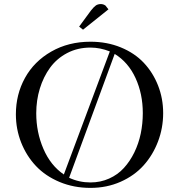

<svg xmlns="http://www.w3.org/2000/svg" viewBox="-20 -916 878 944"><path d="M58.1 -354Q58.1 -452.1 103 -533.2Q147.9 -614.3 232.4 -662.6Q316.9 -710.9 424.8 -710.9Q505.9 -710.9 573.7 -683.1Q641.6 -655.3 686.8 -607.4Q731.9 -559.6 757.1 -495.6Q782.2 -431.6 782.2 -359.9Q782.2 -286.6 756.8 -220Q731.4 -153.3 686 -102.8Q640.6 -52.2 572.8 -22.2Q504.9 7.8 424.8 7.8Q342.8 7.8 273.2 -21.2Q203.6 -50.3 157 -99.6Q110.4 -148.9 84.2 -214.8Q58.1 -280.8 58.1 -354ZM158.2 -358.9Q158.2 -266.1 193.4 -184.3Q228.5 -102.5 293.9 -58.1L520 -663.1Q472.2 -682.1 424.8 -682.1Q361.8 -682.1 310.5 -655.3Q259.3 -628.4 226.3 -583.3Q193.4 -538.1 175.8 -480.5Q158.2 -422.9 158.2 -358.9ZM319.8 -42Q368.7 -19 424.8 -19Q474.1 -19 516.6 -38.1Q559.1 -57.1 589.1 -90.1Q619.1 -123 640.4 -166.5Q661.6 -210 671.9 -259Q682.1 -308.1 682.1 -359.9Q682.1 -454.1 646.5 -532Q610.8 -609.9 543.9 -650.9ZM369.1 -785.2 426.8 -863.8Q441.4 -882.3 451.4 -889.2Q461.4 -896 476.1 -896Q481.4 -896 487.1 -894.3Q492.7 -892.6 495.1 -890.6L498 -889.2L513.2 -870.1L388.2 -770Z"/></svg>

Font: Dehuti Alt
Style: Bold
Weight: 700
Version: Version 1.2